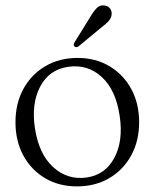

<svg xmlns="http://www.w3.org/2000/svg" viewBox="-20 -670 565 701"><path d="M263.5 -458.5Q329 -458.5 379.8 -428.2Q430.5 -398 459.2 -345.2Q488 -292.5 488 -223.5Q488 -155.5 459 -102.5Q430 -49.5 378.8 -19.5Q327.5 10.5 261 10.5Q195 10.5 144.5 -19.5Q94 -49.5 65.2 -102.2Q36.5 -155 36.5 -224Q36.5 -292 65.2 -345Q94 -398 145.2 -428.2Q196.5 -458.5 263.5 -458.5ZM297 -22Q364.5 -32 397.5 -93.8Q430.5 -155.5 417 -246.5Q403 -342 351.2 -389.2Q299.5 -436.5 228.5 -426Q159.5 -416 126.8 -354Q94 -292 107.5 -202Q122 -107 174.5 -59.5Q227 -12 297 -22ZM308.5 -606.5Q321 -628 332.8 -640.2Q344.5 -652.5 361 -650Q375 -648.5 382 -638.5Q389 -628.5 387.5 -616.5Q386 -603.5 376 -592.5Q366 -581.5 351 -570.5L266.5 -500.5Q257.5 -495 252 -500.5Q246 -505.5 252.5 -516Z"/></svg>

Font: Fraunces 72pt Soft Light
Style: Regular
Weight: 300
Version: Version 1.000;[b76b70a41]